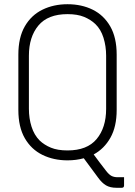

<svg xmlns="http://www.w3.org/2000/svg" viewBox="-20 -740 640 910"><path d="M300 -720Q367 -720 419.5 -694Q472 -668 502.5 -615Q533 -562 533 -481V-219Q533 -140 503.5 -87.5Q474 -35 424 -8Q438 11 453 31Q468 51 483 70Q497 88 509 94Q521 100 538 100H568V139Q568 150 557 150H532Q502 150 482.5 138.5Q463 127 445 102Q428 79 411 56Q394 33 377 10Q341 20 300 20Q234 20 181 -6Q128 -32 97.5 -85Q67 -138 67 -219V-481Q67 -562 97.5 -615Q128 -668 181 -694Q234 -720 300 -720ZM117 -224Q117 -179 129.5 -139.5Q142 -100 168 -74Q190 -53 221.5 -40Q253 -27 300 -27Q393 -27 438 -81Q483 -135 483 -224V-476Q483 -521 470.5 -561Q458 -601 432 -626Q410 -647 378.5 -660Q347 -673 300 -673Q207 -673 162 -619Q117 -565 117 -476Z"/></svg>

Font: Recursive Mn Lnr St Lt
Style: Regular
Weight: 300
Monospace: yes
Version: Version 1.079;hotconv 1.0.112;makeotfexe 2.5.65598; ttfautoh